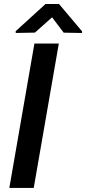

<svg xmlns="http://www.w3.org/2000/svg" viewBox="-20 -925 424 945"><path d="M146 0H25.9L149.4 -710.9H269.5ZM383.8 -771V-762.7L293.5 -764.2L236.3 -839.8L151.9 -764.6L57.6 -762.7L57.1 -771.5L204.1 -905.3H270.5Z"/></svg>

Font: Roboto Medium
Style: Italic
Weight: 500
Italic angle: -12°
Designer: Google
Version: Version 2.134; 2016